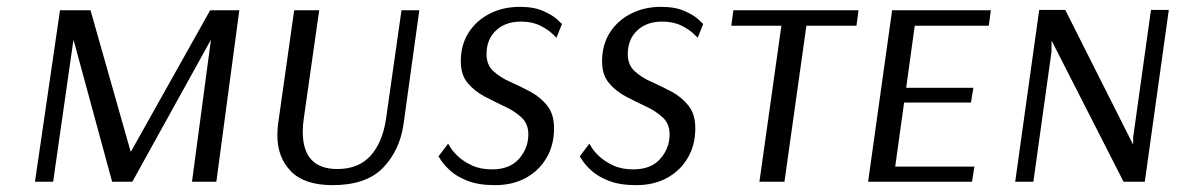

<svg xmlns="http://www.w3.org/2000/svg" viewBox="-20 -530 3441 560"><path d="M611 0H540L595 -412H594L366 0H307L195 -412H194L135 0H82L155 -500H244L361 -88H362L593 -500H678Z M950 10Q868 10 828.5 -30.5Q789 -71 789 -135Q789 -143 789.5 -151.5Q790 -160 791 -168L838 -500H911L866 -184Q863 -163 863 -146Q863 -37 964 -37Q1026 -37 1061 -76Q1096 -115 1106 -184L1151 -500H1203L1157 -168Q1146 -91 1097 -40.5Q1048 10 950 10Z M1603 -420Q1603 -420 1590.5 -432Q1578 -444 1555 -455.5Q1532 -467 1499 -467Q1454 -467 1426.5 -441Q1399 -415 1399 -372Q1399 -341 1419 -322.5Q1439 -304 1468.5 -291Q1498 -278 1527 -262.5Q1556 -247 1576 -222Q1596 -197 1596 -156Q1596 -107 1574 -69.5Q1552 -32 1513.5 -11Q1475 10 1424 10Q1376 10 1344 -2.5Q1312 -15 1293.5 -32Q1275 -49 1267 -61.5Q1259 -74 1259 -74L1287 -111Q1287 -111 1294 -99.5Q1301 -88 1316.5 -73.5Q1332 -59 1356.5 -47.5Q1381 -36 1415 -36Q1467 -36 1494 -67Q1521 -98 1521 -138Q1521 -169 1501 -187.5Q1481 -206 1452 -219.5Q1423 -233 1393.5 -248.5Q1364 -264 1344 -288Q1324 -312 1324 -351Q1324 -399 1346.5 -434.5Q1369 -470 1408 -490Q1447 -510 1496 -510Q1538 -510 1565.5 -497.5Q1593 -485 1606 -472.5Q1619 -460 1619 -460Z M2015 -420Q2015 -420 2002.5 -432Q1990 -444 1967 -455.5Q1944 -467 1911 -467Q1866 -467 1838.5 -441Q1811 -415 1811 -372Q1811 -341 1831 -322.5Q1851 -304 1880.5 -291Q1910 -278 1939 -262.5Q1968 -247 1988 -222Q2008 -197 2008 -156Q2008 -107 1986 -69.5Q1964 -32 1925.5 -11Q1887 10 1836 10Q1788 10 1756 -2.5Q1724 -15 1705.5 -32Q1687 -49 1679 -61.5Q1671 -74 1671 -74L1699 -111Q1699 -111 1706 -99.5Q1713 -88 1728.5 -73.5Q1744 -59 1768.5 -47.5Q1793 -36 1827 -36Q1879 -36 1906 -67Q1933 -98 1933 -138Q1933 -169 1913 -187.5Q1893 -206 1864 -219.5Q1835 -233 1805.5 -248.5Q1776 -264 1756 -288Q1736 -312 1736 -351Q1736 -399 1758.5 -434.5Q1781 -470 1820 -490Q1859 -510 1908 -510Q1950 -510 1977.5 -497.5Q2005 -485 2018 -472.5Q2031 -460 2031 -460Z M2478 -455H2332L2268 0H2195L2259 -455H2113L2119 -500H2484Z M2815 0H2512L2582 -500H2870L2864 -455H2648L2623 -274H2819L2812 -231H2617L2591 -44H2822Z M3319 0H3257L3048 -410H3047V-380L2994 0H2941L3011 -501H3087L3285 -108V-129L3337 -501H3389Z"/></svg>

Font: Arsenal SC
Style: Italic
Weight: 400
Italic angle: -9.10001°
Designer: Andrij Shevchenko
Foundry: Stairsfor
Version: Version 2.001; ttfautohint (v1.8.4.7-5d5b)